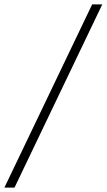

<svg xmlns="http://www.w3.org/2000/svg" viewBox="-47 -773 485 873"><path d="M-27 80 372 -753H418L19 80Z"/></svg>

Font: DM Sans ExtraLight
Style: Italic
Weight: 250
Italic angle: -10°
Designer: Colophon Foundry, Jonny Pinhorn
Foundry: Colophon Foundry
Version: Version 4.004;gftools[0.9.30]